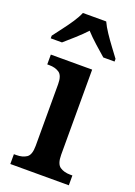

<svg xmlns="http://www.w3.org/2000/svg" viewBox="-153 -824 618 882"><g transform="rotate(20 156.0 -383.0)"><path d="M17 0V-48H29Q59 -48 78.5 -61Q98 -74 98 -118V-420Q98 -462 78.5 -475Q59 -488 30 -488H20V-536H222V-120Q222 -75 242 -61.5Q262 -48 292 -48H303V0ZM-6 -619Q8 -638 28 -664Q48 -690 66 -717Q84 -744 93 -766H207Q217 -744 235 -717Q253 -690 272.5 -664Q292 -638 306 -619V-606H251Q230 -624 200.5 -650.5Q171 -677 150 -700Q129 -677 100 -651Q71 -625 49 -606H-6Z"/></g></svg>

Font: Noto Serif Lao SemiCondensed SemiBold
Style: Regular
Weight: 600
Width: 4
Designer: Monotype Design Team
Foundry: Monotype Imaging Inc.
Version: Version 2.003; ttfautohint (v1.8.4.7-5d5b)